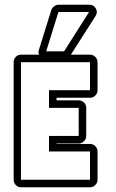

<svg xmlns="http://www.w3.org/2000/svg" viewBox="-20 -795 492 815"><path d="M281 -563H362Q375 -563 384.5 -553.5Q394 -544 394 -531V-412Q394 -399 384.5 -389.5Q375 -380 362 -380H220V-369H314Q327 -369 336.5 -360Q346 -351 346 -337V-218Q346 -205 336.5 -195.5Q327 -186 314 -186H220V-184H362Q375 -184 384.5 -174.5Q394 -165 394 -152V-32Q394 -19 384.5 -9.5Q375 0 362 0H69Q56 0 47 -9.5Q38 -19 38 -32V-531Q38 -544 47 -553.5Q56 -563 69 -563H146Q141 -573 146 -586L198 -753Q201 -762 210 -768.5Q219 -775 228 -775H358Q378 -775 387 -759Q396 -743 385 -726ZM362 -32V-152H188V-218H314V-337H188V-412H362V-531H69V-32ZM358 -744H228L176 -577H252Z"/></svg>

Font: Lichte PostBus
Style: Regular
Weight: 400
Designer: Peter Wiegel
Version: Version 1.001